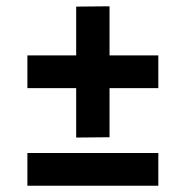

<svg xmlns="http://www.w3.org/2000/svg" viewBox="-20 -565 590 610"><path d="M328 -389H483V-285H328V-129L222 -128V-285H67V-389H222V-544L328 -545ZM67 25V-79H483V25Z"/></svg>

Font: Biryani DemiBold
Style: Regular
Weight: 600
Designer: Dan Reynolds and Mathieu Réguer
Foundry: Dan Reynolds and Mathieu Réguer
Version: Version 1.003;PS 001.003;hotconv 1.0.70;makeotf.lib2.5.58329